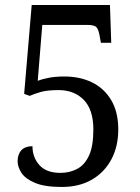

<svg xmlns="http://www.w3.org/2000/svg" viewBox="-20 -733 556 763"><path d="M225 10Q157 10 118.5 -6.5Q80 -23 65 -46.5Q50 -70 50 -92Q50 -120 65 -136Q80 -152 109 -152Q109 -108 136.5 -77Q164 -46 220 -46Q257 -46 287 -62Q317 -78 334 -115.5Q351 -153 351 -218Q351 -297 313 -336Q275 -375 213 -375Q168 -375 142 -367.5Q116 -360 98 -352L76 -360L106 -713H417L422 -563H381L376 -590Q372 -614 364 -624Q356 -634 327 -634H148L130 -412Q145 -418 172 -423.5Q199 -429 236 -429Q298 -429 346 -405.5Q394 -382 422 -335Q450 -288 450 -218Q450 -151 422.5 -99.5Q395 -48 345 -19Q295 10 225 10Z"/></svg>

Font: Noto Serif Tamil SemiCondensed
Style: Regular
Weight: 400
Width: 4
Designer: Indian Type Foundry, Tom Grace, and the Monotype Design Team
Foundry: Monotype Imaging Inc.
Version: Version 2.004